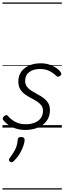

<svg xmlns="http://www.w3.org/2000/svg" viewBox="-20 -1030 519 1550"><path d="M185 19Q140 19 104 6.5Q68 -6 43 -25Q18 -44 6 -61Q1 -69 2.5 -76.5Q4 -84 13 -92Q23 -100 30.5 -101Q38 -102 45 -93Q66 -67 102 -47Q138 -27 188 -27Q227 -27 258.5 -39Q290 -51 308.5 -75.5Q327 -100 327 -135Q327 -162 312.5 -180.5Q298 -199 275.5 -213Q253 -227 227.5 -240Q202 -253 179.5 -270Q157 -287 142.5 -311Q128 -335 128 -372Q128 -417 150.5 -449.5Q173 -482 214 -500.5Q255 -519 308 -519Q350 -519 383 -507Q416 -495 438.5 -478.5Q461 -462 470 -446Q476 -437 475 -430.5Q474 -424 464 -417Q456 -411 449 -410.5Q442 -410 435 -417Q409 -442 377.5 -457.5Q346 -473 303 -473Q249 -473 216 -448Q183 -423 183 -377Q183 -349 197.5 -330Q212 -311 235 -296.5Q258 -282 283.5 -268.5Q309 -255 331.5 -238.5Q354 -222 368.5 -199Q383 -176 383 -142Q383 -89 356 -53Q329 -17 284 1Q239 19 185 19ZM61 275Q53 269 52 261.5Q51 254 58 246Q77 221 90.5 199Q104 177 112.5 153Q121 129 123 99Q124 86 131.5 81Q139 76 152 76Q166 76 172.5 82.5Q179 89 179 101Q178 119 169 146.5Q160 174 142 205.5Q124 237 94 268Q86 276 77.5 279Q69 282 61 275ZM0 490H479V500H0ZM0 -20H479V0H0ZM0 -505H479V-500H0ZM0 -1010H479V-1000H0Z"/></svg>

Font: Playwrite BE VLG Guides
Style: Regular
Weight: 400
Designer: Veronika Burian, José Scaglione
Foundry: TypeTogether
Version: Version 1.003